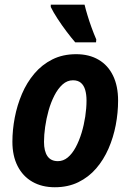

<svg xmlns="http://www.w3.org/2000/svg" viewBox="-20 -786 555 816"><path d="M212.9 9.8Q158.2 9.8 117.7 -13.4Q77.1 -36.6 54.9 -80.1Q32.7 -123.5 32.7 -183.6Q32.7 -233.9 42.7 -286.1Q52.7 -338.4 73.2 -386.7Q93.8 -435.1 126 -473.1Q158.2 -511.2 202.4 -533.4Q246.6 -555.7 303.7 -555.7Q358.9 -555.7 398.9 -532.2Q439 -508.8 460.4 -464.6Q481.9 -420.4 481.9 -358.4Q481.9 -306.6 471.9 -254.4Q461.9 -202.1 441.2 -154.5Q420.4 -106.9 388.7 -70.1Q356.9 -33.2 313 -11.7Q269 9.8 212.9 9.8ZM226.1 -101.1Q249 -101.1 268.1 -116.9Q287.1 -132.8 301.8 -160.2Q316.4 -187.5 326.7 -221.2Q336.9 -254.9 342.3 -290.5Q347.7 -326.2 347.7 -358.9Q347.7 -384.8 342 -404.1Q336.4 -423.3 323.7 -434.1Q311 -444.8 290 -444.8Q265.6 -444.8 245.8 -427Q226.1 -409.2 211.2 -380.1Q196.3 -351.1 186.5 -316.4Q176.8 -281.7 171.9 -246.8Q167 -211.9 167 -183.1Q167 -143.6 181.6 -122.3Q196.3 -101.1 226.1 -101.1ZM299.8 -606Q283.7 -624.5 263.2 -651.6Q242.7 -678.7 224.4 -706.8Q206.1 -734.9 195.8 -756.3V-766.1H339.4Q344.7 -744.1 352.1 -720Q359.4 -695.8 368.7 -670.2Q377.9 -644.5 389.2 -618.2L388.2 -606Z"/></svg>

Font: Open Sans SemiCondensed
Style: Bold Italic
Weight: 700
Width: 4
Italic angle: -12°
Designer: Monotype Design Team
Foundry: Monotype Imaging Inc.
Version: Version 3.003